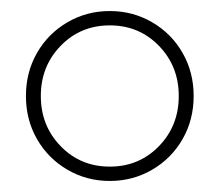

<svg xmlns="http://www.w3.org/2000/svg" viewBox="-20 -828 398 348"><path d="M27 -654Q27 -697 47 -732Q67 -767 102 -787.5Q137 -808 179 -808Q221 -808 256 -787.5Q291 -767 311 -732Q331 -697 331 -654Q331 -611 311 -576Q291 -541 256 -520.5Q221 -500 179 -500Q137 -500 102 -520.5Q67 -541 47 -576Q27 -611 27 -654ZM304 -654Q304 -708 268 -745Q232 -782 179 -782Q126 -782 90 -745Q54 -708 54 -654Q54 -600 90 -563Q126 -526 179 -526Q232 -526 268 -563Q304 -600 304 -654Z"/></svg>

Font: Barlow Condensed Thin
Style: Regular
Weight: 250
Width: 3
Designer: Jeremy Tribby
Foundry: Tribby Type
Version: Version 1.408